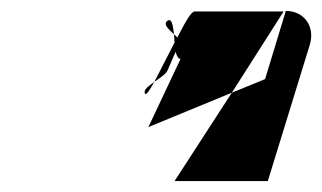

<svg xmlns="http://www.w3.org/2000/svg" viewBox="-20 -608 591 352"><path d="M246 -436C248 -433 254 -442 263 -458C252 -450 242 -443 246 -436ZM287 -570C278 -563 290 -554 299 -545C297 -562 295 -575 287 -570ZM263 -458C273 -465 286 -473 288 -481L302 -513C304 -505 307 -500 311 -500L252 -375L405 -438L500 -587H337C330 -587 319 -566 305 -539C304 -541 301 -543 299 -545L300 -530C287 -505 273 -477 263 -458ZM300 -276H471L548 -526C558 -559 538 -588 504 -588L466 -463L405 -438Z"/></svg>

Font: bitstorm
Style: maxextobl
Weight: 400
Version: Version 0.2